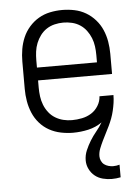

<svg xmlns="http://www.w3.org/2000/svg" viewBox="-53 -570 607 835"><g transform="rotate(-5 250.0 -152.5)"><path d="M401 223Q382 223 362.5 218Q343 213 328 201Q313 189 304 171Q295 153 295 133Q295 110 304 89Q313 68 325 48.5Q337 29 351.5 11.5Q366 -6 378 -26Q351 -7 318 0.5Q285 8 251 8Q225 8 198 2.5Q171 -3 147.5 -16Q124 -29 106 -49.5Q88 -70 77.5 -95Q67 -120 62.5 -146.5Q58 -173 58 -200V-320Q58 -347 62.5 -373.5Q67 -400 77.5 -424.5Q88 -449 106 -469.5Q124 -490 147 -503.5Q170 -517 196.5 -522.5Q223 -528 250 -528Q277 -528 303.5 -522.5Q330 -517 353 -503.5Q376 -490 394 -469.5Q412 -449 422.5 -424.5Q433 -400 437.5 -373.5Q442 -347 442 -320V-232H119V-200Q119 -181 121.5 -162Q124 -143 131 -125Q138 -107 150 -91.5Q162 -76 178.5 -66Q195 -56 213.5 -51.5Q232 -47 251 -47Q273 -47 295 -51.5Q317 -56 335.5 -67.5Q354 -79 366 -98.5Q378 -118 379 -140H440Q440 -123 437.5 -106Q435 -89 431 -72Q427 -55 421 -39Q415 -23 407.5 -7.5Q400 8 392 23.5Q384 39 376.5 54.5Q369 70 362.5 86.5Q356 103 356 120Q356 130 360.5 140Q365 150 373 156Q381 162 391.5 165Q402 168 412 168Q419 168 426 167Q433 166 440 164V219Q430 221 420.5 222Q411 223 401 223ZM119 -288H381V-320Q381 -339 378.5 -358Q376 -377 369 -394.5Q362 -412 350.5 -427.5Q339 -443 323 -453.5Q307 -464 288 -468.5Q269 -473 250 -473Q231 -473 212 -468.5Q193 -464 177 -453.5Q161 -443 149.5 -427.5Q138 -412 131 -394.5Q124 -377 121.5 -358Q119 -339 119 -320Z"/></g></svg>

Font: Iosevka Curly Light
Style: Regular
Weight: 300
Monospace: yes
Designer: Belleve Invis
Foundry: Belleve Invis
Version: Version 22.1.2; ttfautohint (v1.8.4)